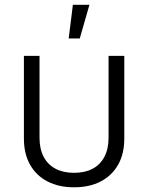

<svg xmlns="http://www.w3.org/2000/svg" viewBox="-20 -775 621 804"><path d="M290 9.3Q225.6 9.3 178.5 -15.4Q131.3 -40 105.7 -85.7Q80.1 -131.3 80.1 -194.8V-541H145.5V-197.8Q145.5 -151.4 162.8 -118.4Q180.2 -85.4 212.6 -68.4Q245.1 -51.3 290 -51.3Q335.4 -51.3 367.7 -68.4Q399.9 -85.4 417.2 -118.4Q434.6 -151.4 434.6 -197.8V-541H500.5V-194.8Q500.5 -131.3 474.9 -85.7Q449.2 -40 402.1 -15.4Q355 9.3 290 9.3ZM267.6 -613.8 285.2 -754.9H354.5L314 -613.8Z"/></svg>

Font: Inter 17pt Light
Style: Regular
Weight: 300
Version: Version 4.001;git-66647c0bb